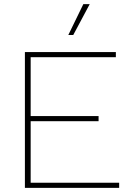

<svg xmlns="http://www.w3.org/2000/svg" viewBox="-20 -913 633 933"><path d="M559 -25V0H113H101V-660H129H543V-635H129V-349H459V-324H129V-25ZM416 -893 336 -743H312L385 -893Z"/></svg>

Font: Work Sans ExtraLight
Style: Regular
Weight: 280
Designer: Wei Huang
Foundry: Wei Huang
Version: Version 1.500